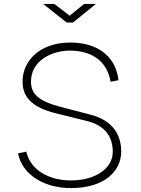

<svg xmlns="http://www.w3.org/2000/svg" viewBox="-20 -949 720 979"><path d="M409 -929 335 -869 257 -929H200L320 -834H352L469 -929ZM341 10C512 10 598 -75 598 -177C598 -259 557 -334 443 -364L289 -404C175 -434 138 -471 138 -533C138 -643 249 -691 335 -691C433 -691 524 -650 544 -532L584 -540C574 -640 501 -732 337 -732C191 -732 95 -646 95 -532C95 -446 155 -399 262 -372L423 -332C516 -309 555 -252 555 -175C555 -90 467 -29 341 -29C235 -29 136 -78 114 -176L72 -167C94 -55 209 10 341 10Z"/></svg>

Font: United Sans Thin
Style: Regular
Weight: 100
Designer: Pablo Impallari, Rodrigo Fuenzalida (Modified by Dan O. Williams)
Version: Version 1.000;PS 001.000;hotconv 1.0.88;makeotf.lib2.5.64775